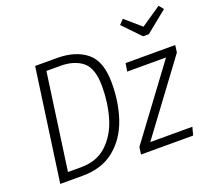

<svg xmlns="http://www.w3.org/2000/svg" viewBox="-128 -934 1219 1101"><g transform="rotate(-20 481.5 -383.5)"><path d="M537 -443Q537 -324 502.5 -224Q468 -124 392 -62Q316 0 197 0H61L157 -685H290Q402 -685 469.5 -631Q537 -577 537 -443ZM208 -636 126 -49H206Q303 -49 364 -106.5Q425 -164 451.5 -253.5Q478 -343 478 -444Q478 -554 428 -595Q378 -636 293 -636ZM953 -523 947 -479 628 -49H885L872 0H554L560 -44L879 -474H642L650 -523ZM940 -767 963 -739 832 -633H797L695 -739L722 -767L818 -684Z"/></g></svg>

Font: Fira Sans Condensed Light
Style: Italic
Weight: 300
Width: 3
Italic angle: -8°
Designer: Carrois Corporate & Edenspiekermann AG
Foundry: Carrois Corporate GbR & Edenspiekermann AG
Version: Version 4.203